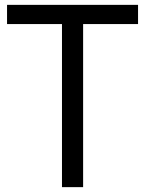

<svg xmlns="http://www.w3.org/2000/svg" viewBox="-20 -771 618 790"><path d="M548 -672H322V-1H235V-672H9V-751H548Z"/></svg>

Font: Oakes Grotesk
Style: Regular
Weight: 400
Designer: Samuel Oakes
Foundry: Samuel Oakes
Version: Version 1.000;PS 001.000;hotconv 1.0.88;makeotf.lib2.5.64775